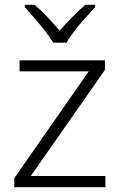

<svg xmlns="http://www.w3.org/2000/svg" viewBox="-20 -785 503 805"><path d="M422 0H40V-38L352 -486H62V-532H420V-492L109 -47H422ZM203 -606Q190 -628 169 -655Q148 -682 125 -708.5Q102 -735 84 -755V-765H125Q152 -742 179.5 -713Q207 -684 230 -656Q254 -684 282.5 -713Q311 -742 338 -765H379V-755Q360 -735 336.5 -708.5Q313 -682 292 -655Q271 -628 259 -606Z"/></svg>

Font: Noto Sans Myanmar Light
Style: Regular
Weight: 300
Designer: Monotype Design Team
Foundry: Monotype Imaging Inc.
Version: Version 2.107; ttfautohint (v1.8.4.7-5d5b)